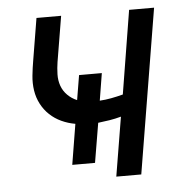

<svg xmlns="http://www.w3.org/2000/svg" viewBox="-43 -562 587 605"><g transform="rotate(-5 250.0 -260.0)"><path d="M301 0 332 -187Q314 -182 295.5 -179Q277 -176 259 -174L238 -49H166L187 -177Q164 -181 143.5 -190.5Q123 -200 107 -215Q91 -230 80.5 -250Q70 -270 66.5 -293Q63 -316 65.5 -340Q68 -364 72 -387L94 -520H172L148 -376Q145 -357 144.5 -337.5Q144 -318 150 -301Q156 -284 169 -271Q182 -258 199 -251L212 -329H284L270 -243Q288 -244 306.5 -247.5Q325 -251 344 -256L387 -520H466L380 0Z"/></g></svg>

Font: Iosevka SS04 Oblique
Style: Regular
Weight: 400
Italic angle: -9°
Monospace: yes
Designer: Belleve Invis
Foundry: Belleve Invis
Version: Version 19.0.0; ttfautohint (v1.8.4)